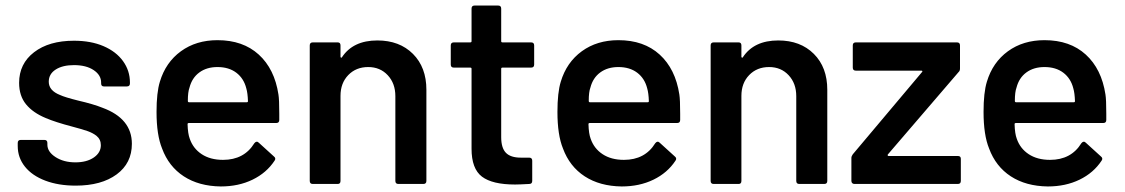

<svg xmlns="http://www.w3.org/2000/svg" viewBox="-20 -664 4059 693"><path d="M44 -137V-148Q44 -159 55 -159H140Q151 -159 151 -148V-142Q151 -116 180.5 -97Q210 -78 252 -78Q293 -78 318.5 -95.5Q344 -113 344 -140Q344 -161 328 -174Q315 -184 297 -190.5Q279 -197 241 -207Q180 -223 145 -238Q99 -257 74 -287.5Q49 -318 49 -365Q49 -434 103 -475.5Q157 -517 247 -517Q308 -517 353.5 -497.5Q399 -478 424 -443.5Q449 -409 449 -366V-363Q449 -352 438 -352H355Q345 -352 345 -363V-366Q345 -393 318 -411Q291 -429 247 -429Q206 -429 181 -413Q156 -397 156 -369Q156 -337 197 -321Q214 -313 262 -301Q318 -288 350 -275Q456 -236 456 -145Q456 -75 401 -34.5Q346 6 253 6Q191 6 143.5 -12Q96 -30 70 -62.5Q44 -95 44 -137Z M565 -128Q545 -177 545 -260Q545 -330 557 -369Q578 -439 633 -479Q688 -519 765 -519Q857 -519 914 -467Q971 -415 985 -323Q988 -305 988 -253V-231Q988 -220 977 -220H662Q657 -220 657 -216Q658 -181 665 -163Q677 -128 708 -107.5Q739 -87 785 -87Q861 -87 898 -147Q906 -157 914 -149L969 -99Q973 -96 973.5 -92Q974 -88 971 -84Q942 -40 891.5 -15.5Q841 9 777 9Q698 8 643.5 -27.5Q589 -63 565 -128ZM662 -295H871Q875 -295 875 -299Q874 -328 869 -345Q860 -381 833 -401.5Q806 -422 765 -422Q726 -422 699.5 -402.5Q673 -383 664 -348Q658 -332 658 -300Q658 -295 662 -295Z M1098 -11V-500Q1098 -511 1109 -511H1199Q1209 -511 1209 -500V-459Q1209 -457 1211 -456Q1213 -455 1214 -457Q1254 -518 1342 -518Q1422 -518 1470.5 -469.5Q1519 -421 1519 -340V-11Q1519 0 1508 0H1418Q1407 0 1407 -11V-317Q1407 -363 1379.5 -392.5Q1352 -422 1309 -422Q1265 -422 1237 -393Q1209 -364 1209 -318V-11Q1209 0 1199 0H1109Q1098 0 1098 -11Z M1682 -127V-416Q1682 -420 1677 -420H1618Q1607 -420 1607 -431V-500Q1607 -511 1618 -511H1677Q1682 -511 1682 -515V-633Q1682 -644 1693 -644H1778Q1789 -644 1789 -633V-515Q1789 -511 1794 -511H1897Q1908 -511 1908 -500V-431Q1908 -420 1897 -420H1794Q1789 -420 1789 -416V-169Q1789 -130 1806 -112.5Q1823 -95 1860 -95H1890Q1901 -95 1901 -84V-11Q1901 0 1890 0Q1854 2 1839 2Q1757 2 1719.5 -26.5Q1682 -55 1682 -127Z M2012 -128Q1992 -177 1992 -260Q1992 -330 2004 -369Q2025 -439 2080 -479Q2135 -519 2212 -519Q2304 -519 2361 -467Q2418 -415 2432 -323Q2435 -305 2435 -253V-231Q2435 -220 2424 -220H2109Q2104 -220 2104 -216Q2105 -181 2112 -163Q2124 -128 2155 -107.5Q2186 -87 2232 -87Q2308 -87 2345 -147Q2353 -157 2361 -149L2416 -99Q2420 -96 2420.5 -92Q2421 -88 2418 -84Q2389 -40 2338.5 -15.5Q2288 9 2224 9Q2145 8 2090.5 -27.5Q2036 -63 2012 -128ZM2109 -295H2318Q2322 -295 2322 -299Q2321 -328 2316 -345Q2307 -381 2280 -401.5Q2253 -422 2212 -422Q2173 -422 2146.5 -402.5Q2120 -383 2111 -348Q2105 -332 2105 -300Q2105 -295 2109 -295Z M2545 -11V-500Q2545 -511 2556 -511H2646Q2656 -511 2656 -500V-459Q2656 -457 2658 -456Q2660 -455 2661 -457Q2701 -518 2789 -518Q2869 -518 2917.5 -469.5Q2966 -421 2966 -340V-11Q2966 0 2955 0H2865Q2854 0 2854 -11V-317Q2854 -363 2826.5 -392.5Q2799 -422 2756 -422Q2712 -422 2684 -393Q2656 -364 2656 -318V-11Q2656 0 2646 0H2556Q2545 0 2545 -11Z M3053 -11V-94Q3053 -100 3058 -107L3308 -404Q3310 -406 3309 -407.5Q3308 -409 3306 -409H3069Q3058 -409 3058 -420V-500Q3058 -511 3069 -511H3434Q3445 -511 3445 -500V-417Q3445 -408 3440 -404L3185 -107Q3183 -105 3184 -103Q3185 -101 3187 -101H3437Q3448 -101 3448 -91V-11Q3448 0 3437 0H3064Q3059 0 3056 -3Q3053 -6 3053 -11Z M3550 -128Q3530 -177 3530 -260Q3530 -330 3542 -369Q3563 -439 3618 -479Q3673 -519 3750 -519Q3842 -519 3899 -467Q3956 -415 3970 -323Q3973 -305 3973 -253V-231Q3973 -220 3962 -220H3647Q3642 -220 3642 -216Q3643 -181 3650 -163Q3662 -128 3693 -107.5Q3724 -87 3770 -87Q3846 -87 3883 -147Q3891 -157 3899 -149L3954 -99Q3958 -96 3958.5 -92Q3959 -88 3956 -84Q3927 -40 3876.5 -15.5Q3826 9 3762 9Q3683 8 3628.5 -27.5Q3574 -63 3550 -128ZM3647 -295H3856Q3860 -295 3860 -299Q3859 -328 3854 -345Q3845 -381 3818 -401.5Q3791 -422 3750 -422Q3711 -422 3684.5 -402.5Q3658 -383 3649 -348Q3643 -332 3643 -300Q3643 -295 3647 -295Z"/></svg>

Font: Barlow GEO Semi Bold
Style: Regular
Weight: 600
Designer: Jeremy Tribby
Foundry: Tribby Type
Version: Version 1.408